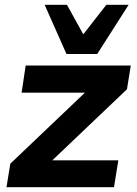

<svg xmlns="http://www.w3.org/2000/svg" viewBox="-20 -780 570 800"><path d="M7 0ZM7 0 23 -98 334 -394H70L87 -507H525L509 -408L198 -112H473L455 0ZM257 -555 166 -760H259L327 -637L423 -760H516L385 -555Z"/></svg>

Font: Winston
Style: Bold Italic
Weight: 700
Italic angle: -9°
Designer: Original fonts by Vernon Adams / Changes by Cristiano Sobral
Foundry: Original fonts by Vernon Adams / Changes by Cristiano Sobral
Version: Version 2.503;July 17, 2020;FontCreator 13.0.0.2655 64-bit